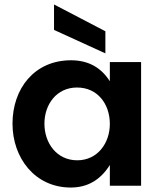

<svg xmlns="http://www.w3.org/2000/svg" viewBox="-20 -832 727 860"><path d="M326 -114C234 -114 179 -191 179 -278C179 -364 233 -440 325 -440C418 -440 472 -365 472 -277C472 -191 417 -114 326 -114ZM472 -468C432 -531 374 -562 298 -562C134 -562 36 -435 36 -278C36 -125 136 8 297 8C372 8 430 -26 472 -93V0H612V-554H472ZM452 -593V-692L222 -812V-698Z"/></svg>

Font: Matrixport Bold
Style: Regular
Weight: 600
Designer: Ninad Kale (Devanagari), Jonny Pinhorn (Latin)
Foundry: Indian Type Foundry
Version: Version 2.000;PS 1.0;hotconv 1.0.79;makeotf.lib2.5.61930; tt